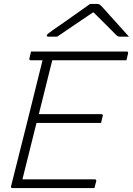

<svg xmlns="http://www.w3.org/2000/svg" viewBox="-20 -964 681 984"><path d="M45 0Q33 0 37 -11Q78 -172 118 -333Q158 -494 198 -655H138Q128 -655 131 -666Q133 -675 135 -683Q137 -691 139 -700H629Q639 -700 636 -689Q634 -680 632 -672Q630 -664 628 -655H248Q245 -642 241.5 -629.5Q238 -617 235 -604Q221 -548 207 -491.5Q193 -435 179 -379H499Q504 -379 506 -375.5Q508 -372 506 -368Q504 -359 502 -351Q500 -343 498 -334H167Q149 -262 131 -189.5Q113 -117 95 -45H464Q476 -45 473 -34Q470 -24 468 -16.5Q466 -9 464 0ZM442 -944H478Q486 -944 491 -940.5Q496 -937 509 -923Q519 -912 542 -886Q565 -860 592.5 -830Q620 -800 641 -776H601Q589 -776 584.5 -778Q580 -780 573 -787Q558 -802 530 -830.5Q502 -859 460 -900H456Q395 -859 351 -829Q307 -799 273 -776H230Q218 -776 220 -783Q221 -787 226.5 -791.5Q232 -796 251 -810Q267 -821 293 -839Q319 -857 348 -877.5Q377 -898 402.5 -916Q428 -934 442 -944Z"/></svg>

Font: Recursive Mn Lnr St Lt
Style: Italic
Weight: 300
Italic angle: -15°
Monospace: yes
Version: Version 1.079;hotconv 1.0.112;makeotfexe 2.5.65598; ttfautoh